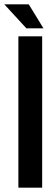

<svg xmlns="http://www.w3.org/2000/svg" viewBox="-45 -868 255 888"><path d="M40 -700H150V0H40ZM88 -848 156 -737H77L-25 -848Z"/></svg>

Font: Adderley Bold
Style: Regular
Weight: 700
Designer: gorohovskiy
Version: Version 1.003 November 13, 2017